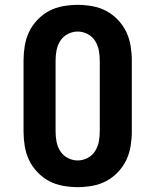

<svg xmlns="http://www.w3.org/2000/svg" viewBox="-20 -763 640 791"><path d="M300 8Q270 8 239.5 2.5Q209 -3 182.5 -17Q156 -31 134.5 -53.5Q113 -76 100 -103Q87 -130 82 -160.5Q77 -191 77 -221V-514Q77 -544 82 -574.5Q87 -605 100 -632Q113 -659 134.5 -681.5Q156 -704 182.5 -718Q209 -732 239.5 -737.5Q270 -743 300 -743Q330 -743 360.5 -737.5Q391 -732 417.5 -718Q444 -704 465.5 -681.5Q487 -659 500 -632Q513 -605 518 -574.5Q523 -544 523 -514V-221Q523 -191 518 -160.5Q513 -130 500 -103Q487 -76 465.5 -53.5Q444 -31 417.5 -17Q391 -3 360.5 2.5Q330 8 300 8ZM300 -102Q321 -102 340.5 -112Q360 -122 371.5 -140Q383 -158 387 -179Q391 -200 391 -221V-514Q391 -535 387 -556Q383 -577 371.5 -595Q360 -613 340.5 -623Q321 -633 300 -633Q279 -633 259.5 -623Q240 -613 228.5 -595Q217 -577 213 -556Q209 -535 209 -514V-221Q209 -200 213 -179Q217 -158 228.5 -140Q240 -122 259.5 -112Q279 -102 300 -102Z"/></svg>

Font: Iosevka HT Extrabold Extended
Style: Regular
Weight: 800
Width: 7
Monospace: yes
Designer: Belleve Invis
Foundry: Belleve Invis
Version: Version 32.3.0; ttfautohint (v1.8.4)